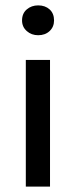

<svg xmlns="http://www.w3.org/2000/svg" viewBox="-20 -694 283 714"><path d="M76 0V-471H166V0ZM122 -563Q97 -563 79.5 -578.5Q62 -594 62 -618Q62 -644 79.5 -659Q97 -674 122 -674Q148 -674 164.5 -659Q181 -644 181 -618Q181 -594 164.5 -578.5Q148 -563 122 -563Z"/></svg>

Font: Narnoor
Style: Regular
Weight: 400
Designer: S. Sridhar Murthy
Foundry: SIL International
Version: Version 3.000